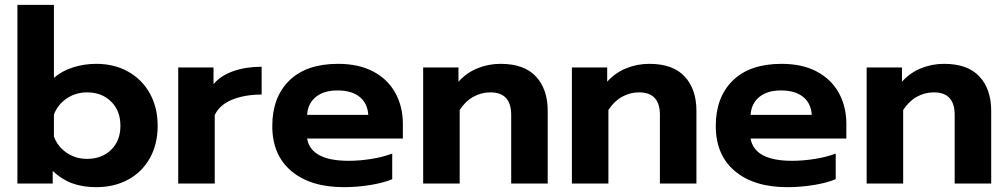

<svg xmlns="http://www.w3.org/2000/svg" viewBox="-20 -759 4167 794"><path d="M198 -52V0H52V-739H203V-437Q235 -465 281 -480Q327 -495 378 -495Q453 -495 510.5 -462.5Q568 -430 600 -372Q632 -314 632 -239Q632 -163 600 -105.5Q568 -48 510.5 -16.5Q453 15 378 15Q322 15 278.5 -1Q235 -17 198 -52ZM478 -239Q478 -301 439.5 -339Q401 -377 340 -377Q293 -377 255.5 -351.5Q218 -326 203 -285V-194Q219 -152 256 -127Q293 -102 340 -102Q401 -102 439.5 -139.5Q478 -177 478 -239Z M717 -480H863V-411Q892 -446 944 -464.5Q996 -483 1062 -483V-368Q993 -368 940.5 -347Q888 -326 868 -283V0H717Z M1106 -238Q1106 -357 1176.5 -426Q1247 -495 1378 -495Q1464 -495 1524 -463Q1584 -431 1615 -374.5Q1646 -318 1646 -247V-186H1250Q1266 -94 1422 -94Q1468 -94 1517 -102Q1566 -110 1602 -124V-18Q1567 -3 1512 6Q1457 15 1402 15Q1264 15 1185 -51.5Q1106 -118 1106 -238ZM1503 -284Q1500 -332 1467 -358.5Q1434 -385 1376 -385Q1319 -385 1286 -358Q1253 -331 1250 -284Z M1730 -480H1876V-421Q1909 -458 1954.5 -476.5Q2000 -495 2050 -495Q2148 -495 2196.5 -442.5Q2245 -390 2245 -301V0H2094V-284Q2094 -377 2008 -377Q1970 -377 1937 -358.5Q1904 -340 1881 -304V0H1730Z M2345 -480H2491V-421Q2524 -458 2569.5 -476.5Q2615 -495 2665 -495Q2763 -495 2811.5 -442.5Q2860 -390 2860 -301V0H2709V-284Q2709 -377 2623 -377Q2585 -377 2552 -358.5Q2519 -340 2496 -304V0H2345Z M2940 -238Q2940 -357 3010.5 -426Q3081 -495 3212 -495Q3298 -495 3358 -463Q3418 -431 3449 -374.5Q3480 -318 3480 -247V-186H3084Q3100 -94 3256 -94Q3302 -94 3351 -102Q3400 -110 3436 -124V-18Q3401 -3 3346 6Q3291 15 3236 15Q3098 15 3019 -51.5Q2940 -118 2940 -238ZM3337 -284Q3334 -332 3301 -358.5Q3268 -385 3210 -385Q3153 -385 3120 -358Q3087 -331 3084 -284Z M3564 -480H3710V-421Q3743 -458 3788.5 -476.5Q3834 -495 3884 -495Q3982 -495 4030.5 -442.5Q4079 -390 4079 -301V0H3928V-284Q3928 -377 3842 -377Q3804 -377 3771 -358.5Q3738 -340 3715 -304V0H3564Z"/></svg>

Font: Prompt SemiBold
Style: Regular
Weight: 600
Designer: Katatrad Team
Foundry: CadsonDemak
Version: Version 1.001